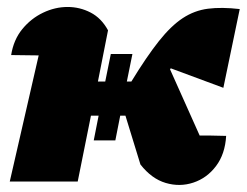

<svg xmlns="http://www.w3.org/2000/svg" viewBox="-20 -521 708 551"><path d="M8 0 91 -362Q66 -362 12 -363Q19 -407 44 -437.5Q69 -468 103.5 -484.5Q138 -501 174 -501Q209 -501 240 -485Q271 -469 290 -434L261 -287H282L298 -366H360L344 -287H357Q401 -359 436 -403Q471 -447 504.5 -469Q538 -491 577 -496Q616 -501 668 -495L621 -269L470 -325Q469 -324 468 -322L553 -132Q566 -132 584 -132Q602 -132 629 -131Q626 -79 600 -44.5Q574 -10 535 3Q496 16 455.5 4Q415 -8 383 -49L340 -189H325L311 -118H249L263 -189H241L203 0Z"/></svg>

Font: Piazzolla Black
Style: Italic
Weight: 900
Italic angle: -11.3°
Designer: Juan Pablo del Peral
Foundry: Huerta Tipografica
Version: Version 1.330